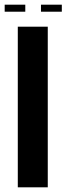

<svg xmlns="http://www.w3.org/2000/svg" viewBox="-26 -800 284 820"><path d="M50 0V-686H178V0ZM149 -750V-780H238V-750ZM-6 -750V-780H82V-750Z"/></svg>

Font: AXENEO7
Style: Regular
Weight: 400
Designer: Hector Gatti, Simon Guibord
Foundry: Omnibus-Type, Jean-Christophe Thérien
Version: Version 1.000